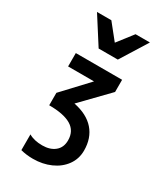

<svg xmlns="http://www.w3.org/2000/svg" viewBox="-248 -1136 1095 1257"><g transform="rotate(30 300.0 -507.0)"><path d="M114.5 -725H464.5V-633L272 -434.5Q374.5 -414 427.5 -353.5Q480.5 -293 480.5 -199Q480.5 -136 445.2 -87.2Q410 -38.5 349.8 -11.8Q289.5 15 217 15Q167 15 123.5 3.5V-115.5Q163.5 -91.5 226 -91.5Q284.5 -91.5 320.5 -121Q356.5 -150.5 356.5 -204.5Q356.5 -275 300.8 -308.5Q245 -342 134.5 -342V-436L310.5 -624H114.5ZM100 -1027.5H208.5L301.5 -911.5L391.5 -1027.5H500L374 -825.5H229Z"/></g></svg>

Font: JuliaMono ExtraBold
Style: Regular
Weight: 800
Monospace: yes
Designer: cormullion
Foundry: corm
Version: Version 0.055; ttfautohint (v1.8.4)